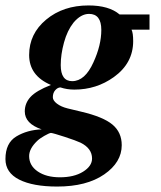

<svg xmlns="http://www.w3.org/2000/svg" viewBox="-72 -482 592 705"><path d="M477 -373H411Q417 -361 417 -331Q417 -250 346 -199Q282 -153 201 -153Q174 -153 150 -161Q140 -161 131 -151Q122 -141 122 -125Q122 -113 137 -101.5Q152 -90 176 -84L226 -72Q307 -53 341 -24.5Q375 4 375 51Q375 114 310.5 158.5Q246 203 138 203Q49 203 -1.5 177.5Q-52 152 -52 102Q-52 43 -12 19Q28 -5 81 -7Q19 -28 19 -73Q19 -103 40 -126Q61 -149 115 -170Q35 -204 35 -280Q35 -358 97.5 -410Q160 -462 253 -462Q328 -462 367 -429H477ZM300 -372Q300 -431 255 -431Q225 -431 198 -399Q175 -370 163 -326Q151 -282 151 -243Q151 -184 193 -184Q240 -184 271 -253Q300 -316 300 -372ZM266 100Q266 63 224 42Q207 34 165.5 20.5Q124 7 115 6Q108 7 90.5 17Q73 27 64 36Q35 64 35 91Q35 126 66.5 147.5Q98 169 148 169Q200 169 233 148.5Q266 128 266 100Z"/></svg>

Font: STIX
Style: Bold Italic
Weight: 700
Italic angle: -16.33°
Designer: MicroPress Inc., with final additions and corrections provided by Coen Hoffman, Elsevier (retired)
Version: Version 1.1.1